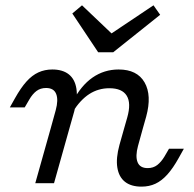

<svg xmlns="http://www.w3.org/2000/svg" viewBox="-20 -686 725 719"><path d="M445.2 -206.5 456.5 -246Q471.8 -300 454.4 -327.8Q437.1 -355.6 389.5 -355.6Q348.4 -355.6 314.5 -333.9Q280.6 -312.1 252.4 -266.9V-305.6Q283.1 -365.3 326.6 -395.6Q370.2 -425.8 424.2 -425.8Q493.5 -425.8 521.4 -377.4Q549.2 -329 527.4 -249.2L515.3 -206.5ZM170.2 -206.5 188.7 -273.4Q199.2 -312.1 190.3 -334.3Q181.5 -356.5 152.4 -356.5Q131.5 -356.5 116.5 -345.2Q101.6 -333.9 89.5 -312.9L72.6 -283.9H16.9L36.3 -318.5Q58.1 -357.3 79 -380.6Q100 -404 123.8 -414.9Q147.6 -425.8 175.8 -425.8Q214.5 -425.8 237.5 -407.7Q260.5 -389.5 266.1 -354.4Q271.8 -319.4 258.1 -269.4L240.3 -206.5ZM112.1 0 170.2 -206.5H240.3L182.3 0ZM496.8 -139.5Q486.3 -100.8 495.2 -78.6Q504 -56.5 533.1 -56.5Q554 -56.5 569 -68.1Q583.9 -79.8 596 -100L612.9 -129H668.5L649.2 -94.4Q628.2 -56.5 606.9 -32.7Q585.5 -8.9 562.1 2Q538.7 12.9 509.7 12.9Q471 12.9 448 -5.2Q425 -23.4 419.4 -58.5Q413.7 -93.5 427.4 -143.5L445.2 -206.5H515.3ZM554.8 -666.1 579.8 -630.6 404 -490.3H347.6L250.8 -635.5L287.1 -666.1L418.5 -541.1L359.7 -535.5Z"/></svg>

Font: Playfair 5pt SemiExpanded Light
Style: Italic
Weight: 300
Width: 6
Italic angle: -15.6°
Designer: Claus Eggers Sørensen
Foundry: Claus Eggers Sørensen
Version: Version 2.203